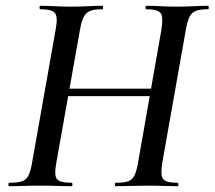

<svg xmlns="http://www.w3.org/2000/svg" viewBox="-20 -645 743 665"><path d="M12 0Q9 0 9 -6Q9 -12 12 -12Q41 -12 56 -17Q71 -22 78.5 -37Q86 -52 91 -81L173 -544Q181 -586 170.5 -599.5Q160 -613 119 -613Q117 -613 117 -619Q117 -625 119 -625Q142 -625 168.5 -623.5Q195 -622 225 -622Q256 -622 285 -623.5Q314 -625 335 -625Q337 -625 337 -619Q337 -613 335 -613Q306 -613 291.5 -607Q277 -601 269.5 -585.5Q262 -570 257 -542L175 -81Q167 -38 177 -25Q187 -12 228 -12Q231 -12 231 -6Q231 0 228 0Q206 0 178 -1Q150 -2 118 -2Q88 -2 61 -1Q34 0 12 0ZM163 -312 166 -338H549L546 -312ZM380 0Q378 0 378 -6Q378 -12 380 -12Q409 -12 423.5 -17Q438 -22 445.5 -37Q453 -52 458 -81L539 -542Q546 -584 537 -598.5Q528 -613 487 -613Q484 -613 484 -619Q484 -625 487 -625Q508 -625 535.5 -623.5Q563 -622 593 -622Q623 -622 651.5 -623.5Q680 -625 701 -625Q703 -625 703 -619Q703 -613 701 -613Q674 -613 659 -607.5Q644 -602 636.5 -587Q629 -572 624 -544L542 -81Q535 -38 545 -25Q555 -12 595 -12Q598 -12 598 -6Q598 0 595 0Q576 0 548 -1Q520 -2 489 -2Q459 -2 430.5 -1Q402 0 380 0Z"/></svg>

Font: Cormorant Light SemiBold
Style: Italic
Weight: 600
Italic angle: -10°
Version: Version 4.000